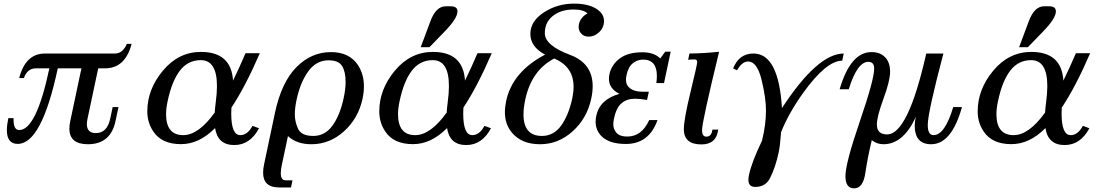

<svg xmlns="http://www.w3.org/2000/svg" viewBox="-20 -781 6025 1050"><path d="M460.9 7.8Q359.4 7.8 359.4 -77.6Q359.4 -96.7 364.3 -119.1L425.3 -407.2H295.9Q208 5.9 77.1 5.9Q17.6 5.9 17.6 -69.3Q17.6 -96.7 25.4 -134.8H54.2V-125Q54.2 -69.8 85.4 -69.8Q178.2 -69.8 250 -407.2H176.3Q128.9 -407.2 110.8 -354H85Q119.6 -488.3 225.6 -488.3H608.4Q650.9 -488.3 673.8 -541H699.7Q665 -407.2 554.2 -407.2H517.1L458.5 -131.3Q455.1 -114.7 455.1 -102.1Q455.1 -53.2 503.9 -53.2Q565.9 -53.2 582.5 -131.3L596.2 -195.3H627.9L611.8 -119.1Q585 7.8 460.9 7.8Z M1261.2 12.2Q1170.4 12.2 1156.2 -80.6Q1069.3 7.3 969.7 7.3Q864.3 7.3 818.4 -62Q785.6 -110.4 785.6 -171.9Q785.6 -292.5 871.1 -394.8Q956.5 -497.1 1079.1 -497.1Q1244.6 -497.1 1254.4 -340.3Q1287.6 -407.7 1322.8 -490.2H1400.9Q1322.3 -308.1 1245.6 -192.4Q1244.6 -174.8 1244.6 -159.7Q1244.6 -42 1294.4 -42Q1333.5 -42 1360.8 -92.8L1396.5 -79.6Q1347.7 12.2 1261.2 12.2ZM982.4 -42Q1065.4 -42 1154.3 -165.5Q1155.8 -190.9 1159.7 -220.2Q1166.5 -270.5 1166.5 -310.1Q1166.5 -452.1 1078.1 -452.1Q1008.3 -452.1 964.4 -395.5Q920.4 -338.9 897 -229Q888.2 -189 888.2 -156.7Q888.2 -42 982.4 -42Z M1693.4 -37.6Q1757.3 -37.6 1798.3 -94.2Q1839.4 -150.9 1859.4 -244.6Q1870.1 -293.9 1870.1 -333Q1870.1 -389.2 1850.6 -420.2Q1831.1 -451.2 1776.9 -451.2Q1710 -451.2 1666.3 -391.4Q1622.6 -331.5 1602.1 -236.3Q1592.3 -191.4 1592.3 -156.2Q1592.3 -115.7 1610.1 -76.7Q1627.9 -37.6 1693.4 -37.6ZM1571.3 244.1H1506.3Q1418.9 244.1 1418.9 163.1Q1418.9 142.6 1424.3 117.2L1483.9 -165Q1519.5 -331.5 1601.1 -413.8Q1682.6 -496.1 1790 -496.1Q1892.1 -496.1 1939 -422.9Q1970.2 -373.5 1970.2 -309.1Q1970.2 -277.3 1962.9 -241.7Q1939.9 -134.3 1861.6 -63.2Q1783.2 7.8 1682.6 7.8Q1603 7.8 1554.7 -36.6L1522 117.2Q1515.6 146 1515.6 165.5Q1515.6 205.1 1542 205.1H1579.6Z M2529.8 12.2Q2439 12.2 2424.8 -80.6Q2337.9 7.3 2238.3 7.3Q2132.8 7.3 2086.9 -62Q2054.2 -110.4 2054.2 -171.9Q2054.2 -292.5 2139.6 -394.8Q2225.1 -497.1 2347.7 -497.1Q2513.2 -497.1 2522.9 -340.3Q2556.2 -407.7 2591.3 -490.2H2669.4Q2590.8 -308.1 2514.2 -192.4Q2513.2 -174.8 2513.2 -159.7Q2513.2 -42 2563 -42Q2602.1 -42 2629.4 -92.8L2665 -79.6Q2616.2 12.2 2529.8 12.2ZM2251 -42Q2334 -42 2422.9 -165.5Q2424.3 -190.9 2428.2 -220.2Q2435.1 -270.5 2435.1 -310.1Q2435.1 -452.1 2346.7 -452.1Q2276.9 -452.1 2232.9 -395.5Q2189 -338.9 2165.5 -229Q2156.7 -189 2156.7 -156.7Q2156.7 -42 2251 -42ZM2328.6 -522.9H2280.8L2333.5 -664.1Q2363.8 -746.6 2417.5 -746.6H2444.8Q2481.9 -746.6 2481.9 -718.8Q2481.9 -680.7 2411.1 -607.9Z M2933.1 7.8Q2831.5 7.8 2778.3 -57.1Q2741.2 -102.1 2741.2 -168Q2741.2 -196.3 2748 -228.5Q2781.7 -387.7 2960.9 -482.4Q2880.4 -524.9 2880.4 -595.7Q2880.4 -665 2954.1 -713.1Q3027.8 -761.2 3119.6 -761.2Q3193.8 -761.2 3238.5 -734.6Q3283.2 -708 3283.2 -666Q3283.2 -627 3251.5 -600.6Q3227.5 -580.6 3199.2 -580.6Q3171.4 -580.6 3155.8 -600.6Q3144.5 -614.3 3144.5 -633.8Q3144.5 -655.3 3156.2 -674.3Q3169.4 -695.3 3192.9 -707.5Q3171.4 -729 3116.7 -729Q3047.9 -729 3003.7 -694.1Q2959.5 -659.2 2959.5 -599.6Q2959.5 -532.2 3098.6 -480.5Q3221.2 -434.6 3221.2 -309.1Q3221.2 -277.8 3213.4 -241.7Q3190.4 -134.3 3112.1 -63.2Q3033.7 7.8 2933.1 7.8ZM2943.8 -37.6Q3007.8 -37.6 3048.8 -94.2Q3089.8 -150.9 3109.9 -244.6Q3116.7 -277.3 3116.7 -306.2Q3116.7 -417 3010.7 -460.9Q2886.7 -396.5 2852.5 -236.3Q2842.8 -190.9 2842.8 -155.3Q2842.8 -37.6 2943.8 -37.6Z M3402.3 6.3Q3312 6.3 3269 -36.6Q3237.3 -69.3 3237.3 -115.2Q3237.3 -130.9 3240.7 -147.5Q3260.3 -238.3 3367.7 -267.6Q3310.1 -296.4 3310.1 -350.1Q3310.1 -361.3 3312.5 -374Q3323.7 -426.8 3368.7 -460.9Q3413.6 -495.1 3493.2 -495.1Q3556.6 -495.1 3590.8 -461.4L3618.2 -498.5H3647.9L3611.3 -326.7H3569.3Q3572.3 -348.1 3572.3 -365.7Q3572.3 -455.1 3497.1 -455.1Q3465.3 -455.1 3440.7 -435.1Q3416 -415 3406.7 -371.6Q3403.3 -356.9 3403.3 -344.7Q3403.3 -314 3427.5 -296.6Q3451.7 -279.3 3495.6 -279.3H3528.3L3518.6 -234.4Q3480.5 -241.2 3451.7 -241.2Q3406.7 -240.7 3378.2 -215.6Q3349.6 -190.4 3337.4 -131.3Q3334 -114.7 3334 -101.1Q3334 -73.2 3352.3 -53.7Q3370.6 -34.2 3410.2 -34.2Q3489.7 -34.2 3530.3 -124.5H3575.7Q3529.8 6.3 3402.3 6.3Z M3815.9 8.8Q3719.7 8.8 3719.7 -74.7Q3719.7 -127 3756.3 -278.1Q3793 -429.2 3793 -442.4Q3793 -456.1 3776.9 -456.1Q3762.2 -456.1 3743.2 -454.1L3750.5 -488.3Q3831.5 -489.3 3912.6 -498Q3819.3 -114.3 3819.3 -69.8Q3819.3 -33.7 3842.8 -33.7Q3871.6 -33.7 3876 -72.3H3907.7Q3897.9 8.8 3815.9 8.8Z M4109.9 241.2Q4072.8 241.2 4072.8 202.1Q4072.8 190.9 4075.7 176.8Q4090.8 105 4147 -10.7Q4168.9 -98.6 4168.9 -176.3Q4168.9 -246.6 4144.5 -345.7Q4120.1 -444.8 4071.3 -444.8Q4038.1 -444.8 4010.7 -396.5L3989.3 -406.7Q4021.5 -488.3 4100.6 -488.3Q4238.3 -488.3 4256.3 -189.9Q4451.2 -488.3 4594.2 -488.3L4585.9 -449.2Q4499 -449.2 4372.6 -273.4Q4294.9 -165.5 4251.5 -58.6Q4246.6 14.2 4238.3 52.7Q4221.2 133.3 4190.9 193.4Q4166.5 241.2 4109.9 241.2Z M4760.7 -405.8Q4760.7 -442.9 4728.5 -442.9Q4668 -442.9 4621.6 -293H4571.8Q4631.3 -496.1 4745.6 -496.1Q4793.5 -496.1 4820.6 -468Q4847.7 -439.9 4847.7 -387.7Q4847.7 -339.4 4811.5 -241.2Q4775.4 -143.1 4775.4 -99.6Q4775.4 -45.9 4831.5 -45.9Q4945.8 -45.9 5045.4 -488.3H5139.2Q5053.7 -165 5053.7 -98.1Q5053.7 -42 5085.4 -42Q5147 -42 5192.9 -195.3H5240.7Q5184.1 7.8 5072.3 7.8Q4982.4 7.8 4982.4 -94.2Q4982.4 -118.7 4988.8 -142.1Q4919.9 7.8 4811.5 7.8Q4775.4 7.8 4747.6 -14.6Q4724.6 80.6 4712.4 164.8Q4700.2 249 4650.9 249Q4603.5 249 4603.5 182.1Q4603.5 112.3 4682.1 -116.9Q4760.7 -346.2 4760.7 -405.8Z M5802.2 12.2Q5711.4 12.2 5697.3 -80.6Q5610.4 7.3 5510.7 7.3Q5405.3 7.3 5359.4 -62Q5326.7 -110.4 5326.7 -171.9Q5326.7 -292.5 5412.1 -394.8Q5497.6 -497.1 5620.1 -497.1Q5785.6 -497.1 5795.4 -340.3Q5828.6 -407.7 5863.8 -490.2H5941.9Q5863.3 -308.1 5786.6 -192.4Q5785.6 -174.8 5785.6 -159.7Q5785.6 -42 5835.4 -42Q5874.5 -42 5901.9 -92.8L5937.5 -79.6Q5888.7 12.2 5802.2 12.2ZM5523.4 -42Q5606.4 -42 5695.3 -165.5Q5696.8 -190.9 5700.7 -220.2Q5707.5 -270.5 5707.5 -310.1Q5707.5 -452.1 5619.1 -452.1Q5549.3 -452.1 5505.4 -395.5Q5461.4 -338.9 5438 -229Q5429.2 -189 5429.2 -156.7Q5429.2 -42 5523.4 -42ZM5601.1 -522.9H5553.2L5606 -664.1Q5636.2 -746.6 5689.9 -746.6H5717.3Q5754.4 -746.6 5754.4 -718.8Q5754.4 -680.7 5683.6 -607.9Z"/></svg>

Font: Munson
Style: Italic
Weight: 400
Italic angle: -12°
Designer: Paul James MIller
Foundry: High-Logic / Made with FontCreator
Version: Version 2.10;May 5, 2019;FontCreator 11.5.0.2430 64-bit